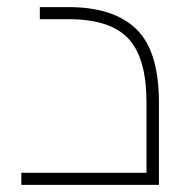

<svg xmlns="http://www.w3.org/2000/svg" viewBox="-20 -520 527 540"><path d="M427 -232V0H40V-34H392V-232Q392 -357 341 -411.5Q290 -466 173 -466H92V-500H173Q299 -500 363 -438.5Q427 -377 427 -232Z"/></svg>

Font: Cairo ExtraLight
Style: Regular
Weight: 275
Designer: Mohamed Gaber, Accademia di Belle Arti di Urbino and others
Foundry: Kief Type Foundry, Accademia di Belle Arti di Urbino and others
Version: Version 3.011